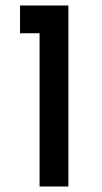

<svg xmlns="http://www.w3.org/2000/svg" viewBox="-20 -679 372 699"><path d="M53 -659H229V0H124V-558H53Z"/></svg>

Font: Reem Kufi
Style: Regular
Weight: 400
Designer: Khaled Hosny
Version: Version 1.6